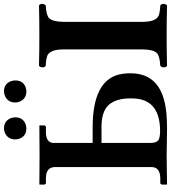

<svg xmlns="http://www.w3.org/2000/svg" viewBox="33 -898 866 973"><g transform="rotate(-90 466.5 -412.0)"><path d="M702.1 -523.9Q702.1 -590.8 670.9 -605.5Q655.8 -611.8 619.1 -613.8Q607.9 -620.6 612.3 -638.2Q614.7 -645 619.1 -647.9Q698.7 -646 772.9 -646Q844.7 -646 924.8 -647.9Q936 -641.1 931.6 -623.5Q929.2 -616.7 924.8 -613.8Q873.5 -610.8 859.4 -595.7Q842.3 -575.7 841.8 -523.9V-123Q841.8 -56.2 873 -41.5Q888.2 -35.2 924.8 -33.2Q936 -26.4 931.6 -8.8Q929.2 -2 924.8 1Q844.7 -1 772.9 -1Q699.2 -1 619.1 1Q607.9 -5.9 612.3 -23.4Q614.7 -30.3 619.1 -33.2Q670.4 -36.1 684.6 -51.3Q701.7 -71.3 702.1 -123ZM106 -568.8Q103.5 -612.3 50.8 -612.8H24.9Q18.1 -614.7 17.1 -621.1V-645L19 -646Q20 -646 166 -645L314.9 -646L316.9 -645V-621.1Q315.4 -614.3 309.1 -612.8H283.2Q233.9 -612.8 228.5 -580.1Q228 -574.7 228 -568.8V-376H306.2Q543 -376 575.2 -241.2Q581.1 -215.3 581.1 -183.1Q581.1 -22 380.4 -2.4Q346.2 1 303.2 1Q284.2 1 227.5 0Q179.7 -1 166 -1L19 1L17.1 -1V-23.9Q18.6 -32.2 24.9 -33.2H50.8Q105 -34.7 106 -77.1ZM228 -331.1V-84Q228 -49.8 245.6 -41Q260.3 -34.2 288.1 -34.2Q442.4 -34.2 453.1 -158.7Q454.1 -170.4 454.1 -183.1Q454.1 -287.1 389.6 -316.9Q358.9 -330.6 314.9 -331.1ZM246.1 -768.1Q246.1 -805.7 278.8 -820.3Q290.5 -825.2 301.8 -825.2Q338.9 -825.2 353.5 -791.5Q357.9 -779.8 357.9 -768.1Q357.9 -730 324.2 -716.3Q313 -712.4 301.8 -711.9Q263.7 -711.9 250.5 -745.6Q246.1 -756.8 246.1 -768.1ZM433.1 -768.1Q433.1 -805.7 466.3 -820.3Q478 -825.2 490.2 -825.2Q526.9 -825.2 540.5 -791.5Q544.9 -779.8 544.9 -768.1Q544.9 -730 512.2 -716.3Q501.5 -712.4 490.2 -711.9Q452.6 -711.9 438 -744.6Q433.1 -756.3 433.1 -768.1Z"/></g></svg>

Font: Linux Libertine O
Style: Bold
Weight: 700
Designer: Philipp H. Poll
Foundry: Philipp H. Poll
Version: Version 5.0.0